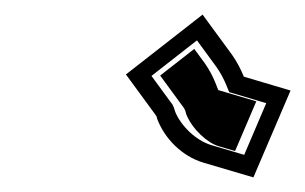

<svg xmlns="http://www.w3.org/2000/svg" viewBox="-20 -749 418 263"><path d="M378 -625 314 -644C309.7 -654.7 304.3 -664.7 297.8 -674L257.5 -729L152.5 -647C165.9 -628.7 179.4 -610.4 192.8 -592C194.4 -590 195.2 -588.3 195 -587C204.9 -559.9 228.8 -534.9 259.3 -526L327.1 -506ZM344.7 -607.7 314.5 -536.9 269.9 -550.1C247.7 -556.6 227.7 -577.2 220.1 -595.6C217.3 -606 215 -607.3 214.2 -608.5C204.1 -622.3 195.7 -633.7 187.5 -645L249.8 -693.7L276.3 -657.5C281.7 -649.9 286.6 -640.9 290.3 -631.7L293.9 -622.8ZM331.1 -610.2 279 -625.6 275 -635.7C271.1 -645.3 266.7 -653.4 260.8 -662L246.1 -682L199.4 -645.5C208.2 -633.4 220.3 -617 228.6 -605.6C231.6 -601.6 233.9 -599.2 235 -592.8C243.6 -571.2 264.9 -553 279.3 -548.8L302 -542.1Z"/></svg>

Font: Tape
Style: Regular
Weight: 500
Foundry: Cannot Into Space Fonts
Version: Version 0.97